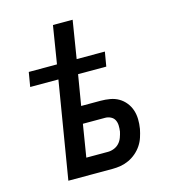

<svg xmlns="http://www.w3.org/2000/svg" viewBox="-109 -825 819 914"><g transform="rotate(-15 300.0 -367.5)"><path d="M115 0 194 -478H55L67 -549H206L236 -735H333L303 -549H442L430 -478H291L266 -328H362Q385 -328 408 -324Q431 -320 450 -309Q469 -298 483 -280.5Q497 -263 504 -242Q511 -221 511.5 -197.5Q512 -174 508 -150Q504 -130 497.5 -110Q491 -90 479 -72Q467 -54 450 -39.5Q433 -25 413.5 -16Q394 -7 373.5 -3.5Q353 0 333 0ZM333 -84Q348 -84 363 -90Q378 -96 388.5 -107.5Q399 -119 404.5 -134Q410 -149 413 -163V-164Q415 -178 414.5 -192.5Q414 -207 408 -219Q402 -231 389 -237.5Q376 -244 362 -244H252L226 -84Z"/></g></svg>

Font: Iosevka Md Ex Obl
Style: Regular
Weight: 500
Width: 7
Italic angle: -9°
Monospace: yes
Designer: Belleve Invis
Foundry: Belleve Invis
Version: Version 32.5.0; ttfautohint (v1.8.4)